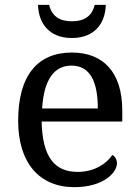

<svg xmlns="http://www.w3.org/2000/svg" viewBox="-20 -763 575 793"><path d="M277 -606C372 -606 415 -668 417 -743H371C360 -695 326 -675 277 -675C228 -675 194 -695 183 -743H137C139 -668 182 -606 277 -606ZM287 10C406 10 463 -49 463 -89C463 -106 453 -119 444 -123C420 -87 370 -53 301 -53C205 -53 155 -115 152 -261H485V-307C485 -465 406 -546 277 -546C135 -546 55 -451 55 -264C55 -91 142 10 287 10ZM154 -315C161 -430 201 -492 275 -492C355 -492 384 -421 384 -315Z"/></svg>

Font: Noto Serif Thai
Style: Regular
Weight: 400
Designer: Monotype Design Team
Foundry: Monotype Imaging Inc.
Version: Version 1.901